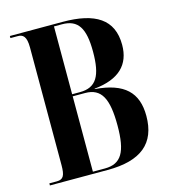

<svg xmlns="http://www.w3.org/2000/svg" viewBox="-107 -800 783 886"><g transform="rotate(-15 284.5 -357.0)"><path d="M22 0H298C458 0 535 -64 535 -195C535 -307 476 -365 337 -376V-378C456 -390 512 -446 512 -541C512 -663 429 -714 274 -714H22V-704H57C81 -704 98 -693 98 -639V-77C98 -27 89 -10 58 -10H22ZM267 -380H230V-704H268C345 -704 374 -657 374 -545C374 -430 346 -380 267 -380ZM287 -10H230V-370H289C367 -370 395 -315 395 -187C395 -60 366 -10 287 -10Z"/></g></svg>

Font: Noto Serif Display ExtraCondensed
Style: Bold
Weight: 700
Width: 2
Designer: Monotype Design Team
Foundry: Monotype Imaging Inc.
Version: Version 2.009